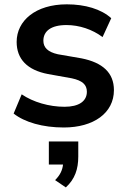

<svg xmlns="http://www.w3.org/2000/svg" viewBox="-20 -569 576 873"><path d="M270 10.7C405.3 10.7 498 -54.7 498 -159.2C498 -238.3 446.3 -284.7 350.6 -303.7L243.2 -322.3C196.8 -332.5 177.2 -353.5 177.2 -383.8C177.2 -426.8 210.9 -455.1 282.2 -455.1C340.8 -455.1 400.4 -435.1 446.3 -400.4L485.8 -486.3C439.9 -527.8 367.2 -549.3 283.7 -549.3C142.1 -549.3 55.7 -475.1 55.7 -378.4C55.7 -300.8 103.5 -250.5 197.8 -232.4L306.6 -212.9C354.5 -202.6 375 -184.1 375 -151.9C375 -108.9 338.9 -83.5 273.4 -83.5C203.6 -83.5 130.9 -104.5 78.6 -140.1L42 -52.7C91.8 -13.2 174.3 10.7 270 10.7ZM279.3 283.2C320.8 245.1 335.9 199.7 335.9 142.6V74.2H202.1V179.2H266.6C263.7 205.1 253.4 227.1 230.5 250Z"/></svg>

Font: Winston SemiBold
Style: Regular
Weight: 600
Designer: Vernon Adams, Kim Jin-seong, David Berlow, Cristiano Sobral
Foundry: The Winston Project Authors
Version: Version 3.004